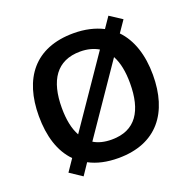

<svg xmlns="http://www.w3.org/2000/svg" viewBox="-137 -887 1063 1063"><g transform="rotate(-20 395.0 -355.5)"><path d="M731 -358C731 -476 699 -572 637 -636L683 -703L611 -750L568 -687C521 -711 463 -725 396 -725C166 -725 59 -579 59 -359C59 -240 89 -143 153 -78L106 -9L178 39L223 -28C270 -3 327 10 395 10C622 10 731 -137 731 -358ZM194 -358C194 -519 256 -617 396 -617C439 -617 474 -607 503 -590L229 -190C205 -233 194 -290 194 -358ZM596 -358C596 -197 537 -99 395 -99C352 -99 317 -108 289 -125L562 -524C585 -482 596 -426 596 -358Z"/></g></svg>

Font: Noto Sans Sinhala SemiBold
Style: Regular
Weight: 600
Designer: Jelle Bosma - Monotype Design Team
Foundry: Monotype Imaging Inc.
Version: Version 2.006